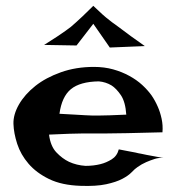

<svg xmlns="http://www.w3.org/2000/svg" viewBox="-20 -717 593 648"><path d="M268.6 -157.2Q295.9 -157.2 319.3 -163.1Q338.9 -168 356.9 -179.2Q375 -190.4 380.9 -212.9Q400.4 -209 414.1 -206.5Q427.7 -204.1 437.5 -202.1Q448.2 -199.2 456.1 -198.2Q463.9 -196.3 474.6 -194.3Q484.4 -192.4 498.5 -189.9Q512.7 -187.5 532.2 -183.6Q517.6 -185.5 502.4 -180.7Q487.3 -175.8 473.6 -169.9Q458 -163.1 444.3 -153.3Q435.5 -147.5 424.3 -135.7Q413.1 -124 392.6 -113.3Q372.1 -102.5 338.4 -95.2Q304.7 -87.9 252 -89.8Q188.5 -91.8 145.5 -112.8Q102.5 -133.8 76.2 -164.6Q49.8 -195.3 38.1 -231.4Q26.4 -267.6 25.4 -298.8Q24.4 -330.1 43.9 -364.3Q63.5 -398.4 99.1 -426.8Q134.8 -455.1 185.5 -473.1Q236.3 -491.2 296.9 -491.2Q332 -491.2 361.8 -482.9Q391.6 -474.6 416.5 -460.9Q441.4 -447.3 460 -430.2Q478.5 -413.1 491.2 -395.5Q503.9 -377 512.7 -356.4Q520.5 -338.9 525.4 -316.4Q530.3 -293.9 528.3 -270.5Q454.1 -268.6 408.7 -267.6Q363.3 -266.6 337.9 -266.6H293.9H260.7Q243.2 -266.6 214.8 -265.6Q186.5 -264.6 145.5 -262.7Q150.4 -223.6 170.4 -202.6Q190.4 -181.6 212.9 -170.9Q238.3 -159.2 268.6 -157.2ZM180.7 -333Q211.9 -331.1 232.9 -330.1Q253.9 -329.1 267.6 -328.1Q282.2 -327.1 291 -327.1H315.4Q339.8 -327.1 406.2 -330.1Q403.3 -373 388.2 -395.5Q373 -418 356.4 -428.7Q336.9 -440.4 313.5 -442.4Q250 -441.4 219.2 -416Q188.5 -390.6 180.7 -333ZM128.9 -565.4Q155.3 -582 172.4 -593.3Q189.5 -604.5 200.2 -612.3Q211.9 -621.1 218.8 -626Q224.6 -630.9 235.4 -640.6Q244.1 -648.4 258.8 -662.1Q273.4 -675.8 294.9 -697.3Q329.1 -664.1 348.6 -649.4Q359.4 -640.6 368.2 -634.8Q377 -628.9 390.6 -618.2Q402.3 -609.4 421.4 -595.2Q440.4 -581.1 468.8 -561.5L350.6 -556.6L294.9 -636.7L238.3 -563.5Z"/></svg>

Font: Irish Grover
Style: Regular
Weight: 400
Designer: Squid
Foundry: Font Diner, Inc DBA Sideshow
Version: Version 1.001